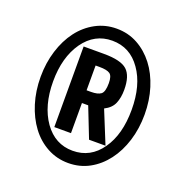

<svg xmlns="http://www.w3.org/2000/svg" viewBox="-109 -838 750 779"><g transform="rotate(20 266.5 -449.0)"><path d="M491 -450Q491 -389 474.5 -336Q458 -283 428 -243.5Q398 -204 357 -181.5Q316 -159 266 -159Q217 -159 175.5 -181.5Q134 -204 104.5 -243.5Q75 -283 58.5 -336Q42 -389 42 -450Q42 -510 58.5 -563Q75 -616 104.5 -655Q134 -694 175.5 -716.5Q217 -739 266 -739Q316 -739 357 -716.5Q398 -694 428 -655Q458 -616 474.5 -563Q491 -510 491 -450ZM435 -450Q435 -556 389 -621Q343 -687 266 -687Q190 -687 143 -621Q96 -554 96 -450Q96 -345 143 -278Q190 -212 266 -212Q343 -212 389 -278Q435 -343 435 -450ZM164 -277V-625H252Q325 -625 352 -600.5Q379 -576 379 -516Q379 -482 368.5 -457Q358 -432 328 -417L385 -277H314L263 -407H236V-277ZM236 -462H255Q284 -462 297.5 -472Q311 -482 311 -520Q311 -551 298 -560Q285 -569 253 -569H236Z"/></g></svg>

Font: Medium
Style: Regular
Weight: 500
Designer: Fernando Haro
Foundry: deFharo
Version: Version 1.787